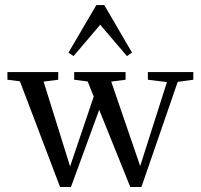

<svg xmlns="http://www.w3.org/2000/svg" viewBox="-20 -726 791 757"><path d="M270 -504.9 250 -518.6 359.9 -706.1H391.1L500.5 -518.6L480.5 -504.9L375 -628.4ZM216.8 11.2 58.6 -405.3 9.3 -411.6V-441.9H209.5V-411.6L151.9 -404.3L256.3 -69.8L349.6 -345.2L325.7 -404.8L272.5 -411.6V-441.9H475.1V-411.6L418.5 -404.3L532.7 -71.3L638.2 -402.3L563 -411.6V-441.9H742.2V-411.6L680.7 -403.3L537.6 11.2H493.7L371.1 -293L259.8 11.2Z"/></svg>

Font: Elstob 10pt
Style: Regular
Weight: 400
Designer: Peter S. Baker
Version: Version 1.015